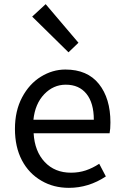

<svg xmlns="http://www.w3.org/2000/svg" viewBox="-20 -892 594 925"><path d="M180 -21Q119 -56 85.5 -120Q52 -184 52 -271Q52 -358 86.5 -423Q121 -488 177 -522.5Q233 -557 295 -557Q401 -557 456.5 -487.5Q512 -418 512 -302Q512 -270 508 -250H142Q147 -163 195.5 -111.5Q244 -60 322 -60Q360 -60 393 -71Q426 -82 458 -103L490 -42Q407 13 312 13Q238 13 180 -21ZM297 -484Q237 -484 193 -438Q149 -392 141 -315H432Q432 -396 396.5 -440Q361 -484 297 -484ZM135 -812 200 -872 358 -686 310 -640Z"/></svg>

Font: Merged Yaku Han JP
Style: Regular
Weight: 400
Designer: Ryoko NISHIZUKA 西塚涼子 (kana, bopomofo & ideographs); Paul D. Hunt (Latin, Greek & Cyrillic); Sandoll Communications 산돌커뮤니
Foundry: Adobe
Version: Version 2.004